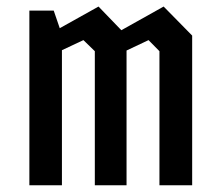

<svg xmlns="http://www.w3.org/2000/svg" viewBox="-20 -552 660 572"><path d="M455 0H552.5V-446L467.5 -532.5L341.5 -462L273.5 -532.5L158 -468L140 -520.5H67.5V0H164.5V-402.5L228.5 -432.5L262.5 -399.5V0H357V-401.5L422.5 -432.5L455 -399.5Z"/></svg>

Font: Monaspace Krypton Medium
Style: Regular
Weight: 500
Designer: Riley Cran & the Lettermatic Team
Foundry: Lettermatic
Version: Version 1.101 (Monaspace Krypton)